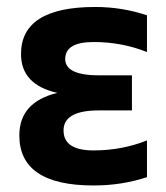

<svg xmlns="http://www.w3.org/2000/svg" viewBox="-20 -538 487 562"><path d="M410.2 -385.7Q336.9 -415 253.9 -415Q170.9 -415 170.9 -365.2Q170.9 -317.4 271 -317.4H366.2V-214.8H269.5Q166 -214.8 166 -156.2Q166 -97.7 253.9 -97.7Q336.9 -97.7 410.2 -127V-19.5Q336.9 4.9 253.9 4.9Q36.6 4.9 36.6 -141.6Q36.6 -239.3 147.9 -266.1Q41.5 -290 41.5 -379.9Q41.5 -517.6 258.8 -517.6Q336.9 -517.6 410.2 -493.2Z"/></svg>

Font: Voltera
Style: Bold
Weight: 700
Designer: Bernd Montag
Version: Version 1.301